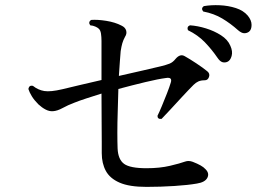

<svg xmlns="http://www.w3.org/2000/svg" viewBox="-20 -760 1040 751"><path d="M553 -29Q486 -29 448 -45.5Q410 -62 394 -91.5Q378 -121 378 -161Q378 -170 378 -204.5Q378 -239 377.5 -289Q377 -339 377 -394Q345 -384 317.5 -375Q290 -366 270 -358Q246 -349 225 -337.5Q204 -326 187 -325Q173 -324 158.5 -331.5Q144 -339 130 -352Q114 -368 104.5 -383.5Q95 -399 91 -412Q94 -428 109 -424Q129 -408 153 -404Q177 -400 224 -411Q253 -418 293 -427.5Q333 -437 377 -447V-600Q377 -615 375 -628.5Q373 -642 366 -648Q362 -652 353 -656Q344 -660 333 -661Q324 -673 336 -682Q361 -684 395.5 -678.5Q430 -673 455 -660Q470 -653 473.5 -640.5Q477 -628 469 -616Q462 -603 458.5 -591Q455 -579 452 -560Q451 -547 449 -521.5Q447 -496 445 -463Q495 -474 539.5 -484.5Q584 -495 610 -501Q630 -506 643 -511Q656 -516 667 -530Q685 -551 703 -540Q721 -530 747.5 -512.5Q774 -495 791 -481Q802 -472 797.5 -459Q793 -446 781 -446Q766 -446 756 -441.5Q746 -437 737 -428Q719 -410 693.5 -382.5Q668 -355 645.5 -330.5Q623 -306 612 -295Q596 -293 596 -307Q603 -321 613 -345Q623 -369 633 -394.5Q643 -420 648 -437Q655 -459 630 -455Q599 -451 549 -439Q499 -427 443 -412Q442 -369 440.5 -324.5Q439 -280 439 -242Q439 -204 440 -179Q442 -136 465.5 -119Q489 -102 553 -102Q605 -102 645 -111.5Q685 -121 704 -128Q718 -133 734 -127Q752 -120 764.5 -113Q777 -106 784 -98Q800 -82 791 -64.5Q782 -47 750 -42Q716 -36 662 -32.5Q608 -29 553 -29ZM869 -518Q859 -514 849.5 -517Q840 -520 830 -535Q808 -567 781 -595Q754 -623 715 -642Q710 -656 723 -661Q753 -659 785.5 -649Q818 -639 844.5 -622Q871 -605 881 -581Q891 -559 886 -541Q881 -523 869 -518ZM954 -636Q946 -630 935.5 -630Q925 -630 911 -642Q882 -668 849.5 -687.5Q817 -707 775 -715Q765 -727 777 -736Q806 -741 839.5 -739.5Q873 -738 902.5 -728.5Q932 -719 949 -699Q964 -681 964 -662.5Q964 -644 954 -636Z"/></svg>

Font: Zen Old Mincho Medium
Style: Regular
Weight: 500
Designer: Yoshimichi Ohira
Foundry: Positype
Version: Version 1.500